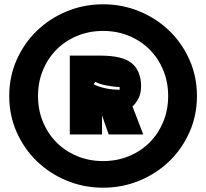

<svg xmlns="http://www.w3.org/2000/svg" viewBox="-20 -765 960 894"><path d="M897 -318Q897 -228 862.5 -150Q828 -72 768.5 -14.5Q709 43 629.5 76Q550 109 460 109Q370 109 290.5 76Q211 43 151.5 -14.5Q92 -72 57.5 -150Q23 -228 23 -318Q23 -408 57.5 -486Q92 -564 151.5 -621.5Q211 -679 290.5 -712Q370 -745 460 -745Q550 -745 629.5 -712Q709 -679 768.5 -621.5Q828 -564 862.5 -486Q897 -408 897 -318ZM763 -318Q763 -383 740 -438.5Q717 -494 676.5 -534.5Q636 -575 580.5 -598Q525 -621 460 -621Q395 -621 339.5 -598Q284 -575 243.5 -534.5Q203 -494 180 -438.5Q157 -383 157 -318Q157 -253 180 -197.5Q203 -142 243.5 -101.5Q284 -61 339.5 -38Q395 -15 460 -15Q525 -15 580.5 -38Q636 -61 676.5 -101.5Q717 -142 740 -197.5Q763 -253 763 -318ZM637 -365Q637 -331 625.5 -308.5Q614 -286 597 -269L647 -139H486L455 -228V-139H305V-506H449Q550 -506 593 -471Q636 -436 637 -365ZM424 -384 416 -373Q426 -367 441 -362Q456 -357 473 -353.5Q490 -350 507 -348.5Q524 -347 537 -347V-360Q524 -360 508 -362Q492 -364 476 -367Q460 -370 446.5 -374.5Q433 -379 424 -384Z"/></svg>

Font: ChangwonDangamAsac Bold
Style: Regular
Weight: 700
Designer: Choi Chi-young, Lee Youngbeen, Kim Jungjin, Yoon Jihee, Han Dohee
Foundry: YoonDesign Inc.
Version: Version 1.010;Build 20210623